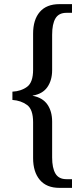

<svg xmlns="http://www.w3.org/2000/svg" viewBox="-20 -780 407 928"><path d="M267 128Q205 128 172.5 89.5Q140 51 140 -16V-189Q140 -251 111 -272.5Q82 -294 40 -297V-337Q82 -339 111 -360.5Q140 -382 140 -443V-617Q140 -685 172.5 -722.5Q205 -760 267 -760H328V-718H301Q264 -718 248 -691Q232 -664 232 -612V-441Q232 -392 209 -359Q186 -326 138 -318V-317Q186 -308 209 -275Q232 -242 232 -192V-19Q232 32 248 59Q264 86 301 86H328V128Z"/></svg>

Font: Noto Serif Condensed
Style: Regular
Weight: 400
Width: 3
Designer: Monotype Design Team
Foundry: Monotype Imaging Inc.
Version: Version 2.013; ttfautohint (v1.8.4.7-5d5b)